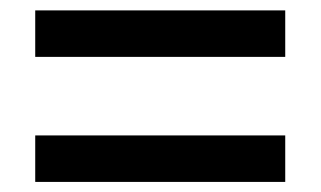

<svg xmlns="http://www.w3.org/2000/svg" viewBox="-20 -534 626 375"><path d="M48.8 -422.9V-513.7H537.1V-422.9ZM48.8 -178.7V-269.5H537.1V-178.7Z"/></svg>

Font: Cascadia Code
Style: Regular
Weight: 400
Monospace: yes
Designer: Aaron Bell
Foundry: Saja Typeworks
Version: Version 2106.017